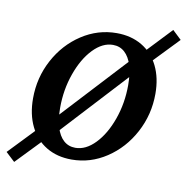

<svg xmlns="http://www.w3.org/2000/svg" viewBox="-86 -717 840 861"><g transform="rotate(10 333.5 -286.5)"><path d="M68.1 -229.1Q68.1 -323.9 111.6 -405Q155 -486.1 228.4 -534.2Q301.7 -582.3 387.6 -582.3Q453.3 -582.3 502.6 -553.2Q551.9 -524.1 578.4 -470.2Q605 -416.3 605 -344Q605 -249.2 561.3 -167.4Q517.7 -85.7 444.3 -37.2Q370.9 11.3 285.5 11.3Q219.4 11.3 170.3 -18.2Q121.2 -47.6 94.7 -102Q68.1 -156.3 68.1 -229.1ZM478 -361.2Q478 -413 466.7 -450.2Q455.5 -487.5 433.5 -507.4Q411.6 -527.4 380 -527.4Q332.7 -527.4 290 -483Q247.4 -438.6 221.3 -364.9Q195.1 -291.3 195.1 -209.4Q195.1 -157.7 206.4 -120.4Q217.7 -83.1 239.6 -63.3Q261.5 -43.5 293.1 -43.5Q340.5 -43.5 383.1 -87.8Q425.7 -132 451.9 -205.5Q478 -278.9 478 -361.2ZM142.3 -119.4 503.6 -509.7 539.1 -465.8 181 -77.9ZM-6.9 28.2 135.8 -121 174.6 -79.5 34.2 66.5ZM509.2 -508.1 634.2 -640.3 674.6 -602 543.9 -465.8Z"/></g></svg>

Font: Playfair Micro SmCond SmLight
Style: Italic
Weight: 360
Width: 4
Italic angle: -15.6°
Designer: Claus Eggers Sørensen
Foundry: Claus Eggers Sørensen
Version: Version 2.203;Glyphs 3.3 (3326)